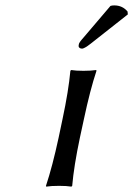

<svg xmlns="http://www.w3.org/2000/svg" viewBox="-20 -695 498 718"><path d="M199.2 -180.2 213.9 -250Q236.3 -355 243.2 -430.2L246.1 -433.1Q263.2 -430.2 292 -430.2Q320.3 -430.2 339.8 -433.1L340.8 -430.2Q316.9 -358.4 293.9 -250L278.8 -180.2Q256.3 -73.7 250 0L247.1 2.9Q229 0 201.2 0Q170.9 0 152.8 2.9L151.9 0Q176.3 -73.7 199.2 -180.2ZM393.1 -672.9Q398.9 -674.8 407.2 -674.8Q438 -674.8 457 -651.9L458 -641.1L319.8 -532.2Q294.4 -512.2 286.1 -513.2Q281.2 -513.2 277.6 -515.9Q273.9 -518.6 273.9 -522.9Q273.9 -525.9 274.7 -528.8Q275.4 -531.7 276.1 -533.4Q276.9 -535.2 279.1 -538.3Q281.2 -541.5 282.2 -542.7Q283.2 -543.9 286.9 -548.3Q290.5 -552.7 292 -554.2Z"/></svg>

Font: Linear Smooth
Style: Italic
Weight: 400
Designer: Philipp H. Poll, Flanker
Foundry: Philipp H. Poll, reworked by Flanker
Version: Version 1.061 | FøM Fix